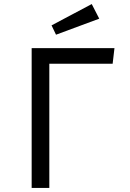

<svg xmlns="http://www.w3.org/2000/svg" viewBox="-20 -926 640 946"><path d="M432 -906 469 -834 256 -755 234 -801ZM544 -689 535 -612H223V0H136V-689Z"/></svg>

Font: Fira Mono
Style: Regular
Weight: 400
Designer: Carrois Corporate & Edenspiekermann AG
Foundry: Carrois Corporate GbR & Edenspiekermann AG
Version: Version 3.206;PS 003.206;hotconv 1.0.70;makeotf.lib2.5.58329